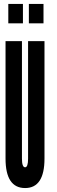

<svg xmlns="http://www.w3.org/2000/svg" viewBox="-20 -943 290 971"><path d="M107 8Q205 8 205 -141V-735H122V-141Q122 -97 107 -97Q91 -97 91 -141V-735H8V-141Q8 8 107 8ZM126 -825H200V-923H126ZM22 -825H96V-923H22Z"/></svg>

Font: League Gothic Condensed
Style: Regular
Weight: 400
Width: 3
Designer: The League of Moveable Type
Version: Version 1.600; ttfautohint (v1.8.3)